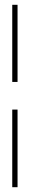

<svg xmlns="http://www.w3.org/2000/svg" viewBox="-20 -749 124 799"><path d="M53 -729V-408H31V-729ZM31 30V-293H53V30Z"/></svg>

Font: Moniqa Narrow Heading
Style: Bold
Weight: 700
Width: 4
Designer: Rajesh Rajput
Foundry: Rajesh Rajput
Version: Version 1.000